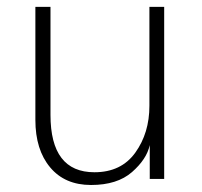

<svg xmlns="http://www.w3.org/2000/svg" viewBox="-20 -521 587 559"><path d="M83 -171.9V-501H127V-186.5Q127 -19.5 254.9 -19.5Q333 -19.5 374 -76.7Q415 -133.8 415 -212.9V-501H458V0H416V-98.6Q407.2 -57.6 364.3 -20Q321.3 17.6 245.1 17.6Q168.9 17.6 126 -33.7Q83 -85 83 -171.9Z"/></svg>

Font: Gothic A1 ExtraLight
Style: Regular
Weight: 275
Designer: HanYang I&C Co.,Ltd.
Foundry: HanYang I&C Co.,Ltd.
Version: Version 2.50